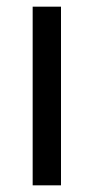

<svg xmlns="http://www.w3.org/2000/svg" viewBox="-20 -556 281 576"><path d="M163 0V-536H78V0Z"/></svg>

Font: Noto Sans Malayalam SemiCondensed
Style: Regular
Weight: 400
Width: 4
Designer: Jelle Bosma - Monotype Design Team
Foundry: Monotype Imaging Inc.
Version: Version 2.104